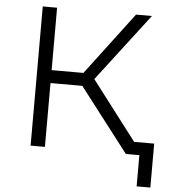

<svg xmlns="http://www.w3.org/2000/svg" viewBox="-58 -753 863 962"><g transform="rotate(5 374.0 -271.5)"><path d="M350 -321H190V0H118V-700H190V-386H350L587 -700H667L407 -360L682 0H597ZM734 -64V157H665V0H597V-64Z"/></g></svg>

Font: Montserrat-Regular
Style: Regular
Weight: 400
Version: Version 7.200